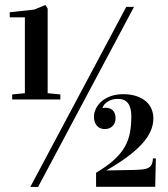

<svg xmlns="http://www.w3.org/2000/svg" viewBox="-20 -741 664 761"><path d="M18.6 -672.4V-692.4L115.7 -703.1L160.2 -721.2L168.9 -707V-371.6L219.2 -366.7V-346.7H28.3V-366.7L78.6 -371.6V-672.4ZM100.1 0 480.5 -713.9H511.2L130.9 0ZM352.5 -278.3Q352.5 -294.9 360.4 -310.8Q368.2 -326.7 382.8 -339.4Q397.5 -352.1 418.9 -359.9Q440.4 -367.7 468.3 -367.7Q498 -367.7 520.5 -360.1Q543 -352.5 558.1 -339.6Q573.2 -326.7 580.6 -309.1Q587.9 -291.5 587.9 -272Q587.9 -218.8 540.8 -168.5Q493.7 -118.2 402.8 -66.4V-65.4L509.3 -67.4Q531.2 -67.9 545.7 -69.6Q560.1 -71.3 568.8 -76.2Q577.6 -81.1 581.5 -89.8Q585.4 -98.6 586.4 -113.3H597.7L595.2 -0.5H360.8V-56.2Q404.8 -82.5 432.1 -107.4Q459.5 -132.3 474.6 -159.2Q489.7 -186 495.1 -215.6Q500.5 -245.1 500.5 -280.3Q500.5 -349.1 447.8 -349.1Q423.3 -349.1 406.7 -338.1Q390.1 -327.1 386.2 -313V-312Q389.6 -314 397.5 -314Q418 -314 428 -302.7Q438 -291.5 438 -272.5Q438 -253.4 426.3 -241.5Q414.6 -229.5 395.5 -229.5Q375 -229.5 363.8 -242.9Q352.5 -256.3 352.5 -278.3Z"/></svg>

Font: Vidaloka 
Style: Regular
Weight: 400
Designer: Cyreal (www.cyreal.org)
Foundry: Cyreal (www.cyreal.org)
Version: Version 1.011